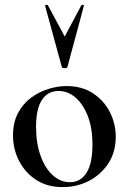

<svg xmlns="http://www.w3.org/2000/svg" viewBox="-20 -750 526 783"><path d="M235 13Q173 13 128 -16Q83 -45 58 -93.5Q33 -142 33 -198Q33 -250 53 -288Q73 -326 105.5 -350.5Q138 -375 176.5 -387Q215 -399 252 -399Q315 -399 360 -369Q405 -339 428.5 -292Q452 -245 452 -192Q452 -130 422 -84Q392 -38 343 -12.5Q294 13 235 13ZM265 -7Q309 -7 333 -45.5Q357 -84 357 -160Q357 -229 337.5 -278Q318 -327 287 -353Q256 -379 219 -379Q175 -379 151 -342.5Q127 -306 127 -233Q127 -167 145 -116Q163 -65 194.5 -36Q226 -7 265 -7ZM164 -726Q163 -729 168.5 -730Q174 -731 175 -729L244 -601L312 -729Q314 -731 319 -730Q324 -729 322 -726L255 -477Q254 -472 244 -472Q234 -472 232 -477Z"/></svg>

Font: Cormorant Light SemiBold
Style: Regular
Weight: 600
Version: Version 4.000